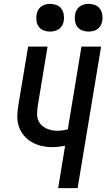

<svg xmlns="http://www.w3.org/2000/svg" viewBox="-20 -977 552 997"><path d="M282 0 318 -220Q302 -217 285 -215Q268 -213 251 -213Q222 -213 194.5 -219.5Q167 -226 144 -239.5Q121 -253 103.5 -274Q86 -295 77.5 -321.5Q69 -348 70 -377Q71 -406 76 -435L126 -735H227L175 -421Q173 -404 172.5 -387.5Q172 -371 177 -356.5Q182 -342 192.5 -330.5Q203 -319 216.5 -312Q230 -305 245.5 -301.5Q261 -298 277 -298Q291 -298 305 -300Q319 -302 332 -305L403 -735H505L383 0ZM440 -813Q423 -813 407 -819Q391 -825 381.5 -838Q372 -851 369.5 -868Q367 -885 370 -902Q372 -914 378 -925Q384 -936 394.5 -943.5Q405 -951 416.5 -954Q428 -957 440 -957Q457 -957 473 -951Q489 -945 498.5 -932Q508 -919 511 -902Q514 -885 511 -868Q509 -856 503 -845Q497 -834 486.5 -826.5Q476 -819 464 -816Q452 -813 440 -813ZM240 -813Q223 -813 207 -819Q191 -825 181.5 -838Q172 -851 169.5 -868Q167 -885 170 -902Q172 -914 178 -925Q184 -936 194.5 -943.5Q205 -951 216.5 -954Q228 -957 240 -957Q257 -957 273 -951Q289 -945 298.5 -932Q308 -919 311 -902Q314 -885 311 -868Q309 -856 303 -845Q297 -834 286.5 -826.5Q276 -819 264 -816Q252 -813 240 -813Z"/></svg>

Font: Iosevka Curly Semibold Oblique
Style: Regular
Weight: 600
Italic angle: -9°
Monospace: yes
Designer: Belleve Invis
Foundry: Belleve Invis
Version: Version 11.1.0; ttfautohint (v1.8.3)